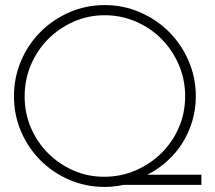

<svg xmlns="http://www.w3.org/2000/svg" viewBox="-20 -728 848 756"><path d="M77 -348Q77 -283 101.5 -225.5Q126 -168 169 -125Q212 -82 268.5 -57Q325 -32 390 -32Q456 -32 514 -57Q572 -82 615.5 -125Q659 -168 684 -225.5Q709 -283 709 -349Q709 -415 684 -473Q659 -531 616 -574.5Q573 -618 515 -643Q457 -668 392 -668Q327 -668 269.5 -642.5Q212 -617 169 -573.5Q126 -530 101.5 -472Q77 -414 77 -348ZM35 -349Q35 -423 63 -488.5Q91 -554 139.5 -602.5Q188 -651 253 -679.5Q318 -708 392 -708Q466 -708 531.5 -679.5Q597 -651 645.5 -602.5Q694 -554 722.5 -488.5Q751 -423 751 -349Q751 -298 737 -251Q723 -204 698 -164.5Q673 -125 637.5 -93Q602 -61 560 -40H773V0H466Q428 8 392 8Q318 8 253 -20Q188 -48 139.5 -96.5Q91 -145 63 -210Q35 -275 35 -349Z"/></svg>

Font: Josefin Slab
Style: Regular
Weight: 400
Designer: Santiago Orozco
Foundry: Typemade
Version: Version 1.000